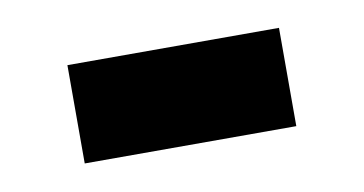

<svg xmlns="http://www.w3.org/2000/svg" viewBox="-31 -385 430 227"><g transform="rotate(-10 184.5 -272.0)"><path d="M57 -213V-331H311V-213Z"/></g></svg>

Font: Chivo SemiBold
Style: Regular
Weight: 600
Designer: Hector Gatti
Foundry: Omnibus-Type
Version: Version 2.002